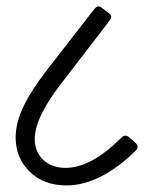

<svg xmlns="http://www.w3.org/2000/svg" viewBox="-20 -554 468 577"><path d="M179.5 3.2Q111.8 3.2 69.4 -38Q27 -79.3 27 -141.1Q27 -184.3 50.5 -233.8Q74.1 -283.4 124.1 -347.6L264 -527.5Q269.5 -534.3 275.9 -534.3Q282.2 -534.3 286.6 -529.9L306 -515.3Q314.3 -509.3 314.3 -503.4Q314.3 -498.2 309.2 -491.9L171.2 -312.3Q84.4 -202.5 84.4 -137.1Q84.4 -97.5 110.2 -73.5Q135.9 -49.5 176.8 -49.5Q254.1 -49.5 344.8 -140.3Q350.8 -146.3 357.1 -146.3Q362.3 -146.3 368.6 -141.1L387.2 -124.9Q393.6 -118.5 393.6 -113Q393.6 -107 388 -101.5Q281.4 3.2 179.5 3.2Z"/></svg>

Font: Jaldi
Style: Regular
Weight: 400
Designer: Pablo Cosgaya and Nicolas Silva
Foundry: Omnibus-Type
Version: Version 1.001;PS 001.001;hotconv 1.0.70;makeotf.lib2.5.58329